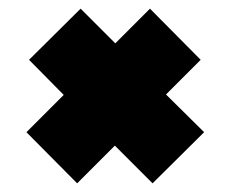

<svg xmlns="http://www.w3.org/2000/svg" viewBox="-20 -496 532 443"><path d="M451 -191 332 -73 245 -160 158 -73 41 -191 127 -277 47 -358 166 -476 246 -396 326 -476 443 -358 363 -278Z"/></svg>

Font: Raleway Thin Black
Style: Regular
Weight: 900
Version: Version 4.026